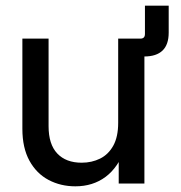

<svg xmlns="http://www.w3.org/2000/svg" viewBox="-20 -653 644 683"><path d="M451.2 -452.1V-515.6H479.5Q495.6 -515.6 495.6 -532.2V-632.8H580.1V-537.1Q580.1 -494.1 558.1 -473.1Q536.1 -452.1 493.2 -452.1ZM248 9.8Q195.8 9.8 152.8 -12.9Q109.9 -35.6 84.7 -81.3Q59.6 -127 59.6 -194.8V-515.6H152.8V-204.1Q152.8 -139.6 183.8 -106.9Q214.8 -74.2 270.5 -74.2Q306.6 -74.2 336.2 -88.9Q365.7 -103.5 383.1 -135Q400.4 -166.5 400.4 -216.3V-515.6H493.7V0H402.3V-126.5H425.8Q400.9 -57.6 355.7 -23.9Q310.5 9.8 248 9.8Z"/></svg>

Font: Inter Cardless Display
Style: Regular
Weight: 400
Designer: Rasmus Andersson
Foundry: rsms
Version: Version 4.001;git-9221beed3